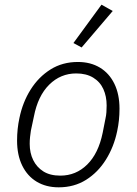

<svg xmlns="http://www.w3.org/2000/svg" viewBox="-20 -789 584 821"><path d="M231 12Q177 12 137 -12Q97 -36 75 -81Q53 -126 53 -188Q53 -213 55.5 -237Q58 -261 63 -284Q77 -352 111 -406Q145 -460 196 -492Q247 -524 313 -524Q367 -524 407 -500Q447 -476 469 -431Q491 -386 491 -324Q491 -299 488.5 -275Q486 -251 481 -228Q467 -161 433 -106.5Q399 -52 348 -20Q297 12 231 12ZM238 -38Q305 -38 353 -85.5Q401 -133 419 -221L431 -282Q434 -295 435 -309Q436 -323 436 -338Q436 -377 422 -408Q408 -439 378.5 -457Q349 -475 306 -475Q239 -475 190.5 -427Q142 -379 125 -291L112 -230Q110 -217 108.5 -203Q107 -189 107 -174Q107 -135 122 -104.5Q137 -74 165.5 -56Q194 -38 238 -38ZM462 -742 329 -586 294 -605 414 -769Z"/></svg>

Font: IBM Plex Sans Light
Style: Italic
Weight: 300
Italic angle: -11.31°
Designer: Mike Abbink, Paul van der Laan, Pieter van Rosmalen
Foundry: Bold Monday
Version: Version 3.201